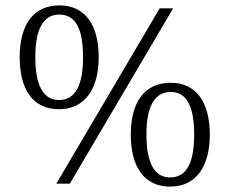

<svg xmlns="http://www.w3.org/2000/svg" viewBox="-20 -681 851 712"><path d="M199 -276C293 -276 346 -349 346 -469C346 -587 297 -661 200 -661C103 -661 53 -588 53 -469C53 -350 101 -276 199 -276ZM189 0H239L622 -650H572ZM199 -310C139 -310 111 -367 111 -469C111 -571 139 -627 200 -627C263 -627 288 -569 288 -469C288 -368 261 -310 199 -310ZM611 11C706 11 758 -62 758 -182C758 -300 709 -374 613 -374C515 -374 465 -301 465 -182C465 -63 514 11 611 11ZM611 -23C551 -23 523 -80 523 -182C523 -284 552 -340 613 -340C675 -340 700 -282 700 -182C700 -81 674 -23 611 -23Z"/></svg>

Font: Noto Serif Telugu Light
Style: Regular
Weight: 300
Designer: Jelle Bosma - Monotype Design Team
Foundry: Monotype Imaging Inc.
Version: Version 2.005